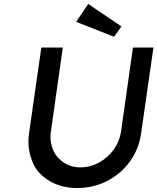

<svg xmlns="http://www.w3.org/2000/svg" viewBox="-20 -940 792 966"><path d="M369 6Q288 6 229 -29.5Q170 -65 146.5 -118.5Q123 -172 123 -225Q123 -246 126 -269L188 -701H296L236 -278Q234 -263 234 -248Q234 -215 249.5 -180.5Q265 -146 301 -122Q337 -98 384 -98Q434 -98 478 -122Q522 -146 551.5 -186.5Q581 -227 589 -278L649 -701H752L690 -269Q679 -190 633.5 -127.5Q588 -65 519 -29.5Q450 6 369 6ZM554 -755 363 -830 424 -920 591 -807Z"/></svg>

Font: Lexend
Style: Italic
Weight: 400
Italic angle: -8.13011°
Designer: Bonnie Shaver-Troup, Thomas Jockin
Foundry: Lexend
Version: Version 1.007